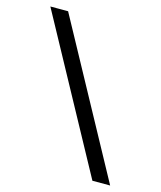

<svg xmlns="http://www.w3.org/2000/svg" viewBox="-109 -799 734 878"><g transform="rotate(15 258.0 -360.0)"><path d="M412 0 20 -720H104L496 0Z"/></g></svg>

Font: Kufam
Style: Regular
Weight: 400
Designer: Wael Morcos, Artur Schmal
Foundry: Original Type
Version: Version 1.301; ttfautohint (v1.8.3)